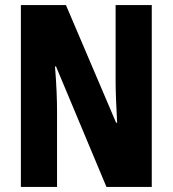

<svg xmlns="http://www.w3.org/2000/svg" viewBox="-20 -734 678 754"><path d="M576 0V-714H434V-420C434 -378 436 -322 440 -252H436L239 -714H62V0H204V-300C204 -341 202 -399 196 -473H200L398 0Z"/></svg>

Font: Noto Sans Georgian ExtraCondensed ExtraBold
Style: Regular
Weight: 800
Width: 2
Designer: Monotype Design Team, Akaki Razmadze
Foundry: Google LLC
Version: Version 2.005